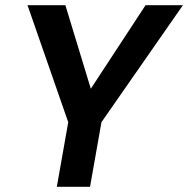

<svg xmlns="http://www.w3.org/2000/svg" viewBox="-20 -720 725 740"><path d="M199 0 243 -249 86 -700H232L330 -378L541 -700H685L371 -249L327 0Z"/></svg>

Font: DeepMind Sans
Style: Bold Italic
Weight: 700
Italic angle: -10°
Designer: Jonny Pinhorn / Modifications: Colophon Foundry
Foundry: Colophon Foundry
Version: Version 1.002; ttfautohint (v1.8.2)